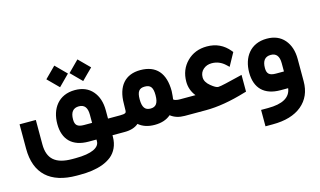

<svg xmlns="http://www.w3.org/2000/svg" viewBox="-96 -896 2353 1414"><g transform="rotate(-15 1081.0 -189.0)"><path d="M718.3 0C722.2 0 725.1 -6.8 727.5 -21C729.5 -34.7 730.5 -48.3 730.5 -61.5V-66.9C730.5 -79.6 729.5 -92.8 727.1 -106.4C724.6 -120.1 721.7 -127 718.3 -127H669.4V-189.5C669.4 -251 653.3 -300.3 621.1 -337.4C588.9 -374.5 544.4 -393.1 487.3 -393.1C361.8 -393.1 298.3 -300.8 298.3 -185.1C298.3 -65.4 365.2 0 487.8 0H547.4V12.7C547.4 60.5 488.8 92.8 363.3 92.8H338.4C210.9 92.8 153.3 41.5 153.3 -69.3V-254.9H29.3V-68.8C29.3 120.6 137.2 219.2 338.4 219.2H363.3C428.2 219.2 484.4 212.4 538.1 192.9C564.9 182.6 587.4 169.9 606.4 154.8C644 124 669.4 74.7 669.4 12.7V0ZM388.2 -441.4 470.2 -523.9 388.2 -606.4 305.7 -523.9ZM564.5 -441.4 606.9 -483.9C625.5 -502 636.7 -513.2 641.1 -517.6C643.1 -520 645 -522 647 -523.9L564.5 -606.4L482.4 -523.9ZM418.9 -187C418.9 -242.2 440.9 -270 485.4 -270C526.9 -270 547.9 -243.2 547.9 -189.9V-127H487.3C437 -127 418.9 -144 418.9 -187Z M1236.3 0C1240.2 0 1243.2 -6.8 1245.6 -21C1247.6 -34.7 1248.5 -48.3 1248.5 -61.5V-66.9C1248.5 -79.6 1247.6 -92.8 1245.1 -106.4C1242.7 -120.1 1239.7 -127 1236.3 -127H1219.7C1206.5 -127 1196.3 -127.9 1188 -130.4C1171.4 -134.3 1169.4 -138.2 1169.4 -142.1C1169.4 -142.1 1174.8 -181.6 1174.8 -201.7C1174.8 -338.4 1111.8 -410.6 990.7 -410.6C876 -410.6 810.5 -336.9 810.5 -202.6C810.5 -180.7 810.1 -162.1 809.1 -147.9C808.1 -135.7 804.7 -127 762.2 -127H713.4C710 -127 707 -120.1 704.6 -106.4C702.1 -92.8 701.2 -79.6 701.2 -66.9V-61.5C701.2 -48.3 702.1 -34.7 704.1 -21C706.5 -6.8 709.5 0 713.4 0H763.2C808.1 0 843.3 -11.2 868.7 -33.2C900.4 -6.3 940.9 6.8 990.7 6.8C1042 6.8 1083 -6.8 1113.8 -33.7C1142.1 -11.2 1177.7 0 1220.7 0ZM1052.2 -203.6C1052.2 -141.1 1032.2 -117.2 991.7 -117.2C951.2 -117.2 931.2 -141.1 931.2 -203.6C931.2 -263.7 949.7 -284.7 991.2 -284.7C1034.2 -284.7 1052.2 -263.7 1052.2 -203.6Z M1231.4 -127C1228 -127 1225.1 -120.1 1222.7 -106.4C1220.2 -92.8 1219.2 -79.6 1219.2 -66.9V-61.5C1219.2 -48.3 1220.2 -34.7 1222.2 -21C1224.6 -6.8 1227.5 0 1231.4 0H1382.8C1471.7 0 1573.7 -17.1 1688.5 -51.8L1702.6 -55.7V-70.3V-158.7V-183.6L1678.7 -177.7L1575.2 -152.8C1544.4 -145.5 1523.9 -142.1 1514.2 -142.1C1502.4 -142.1 1484.4 -151.9 1460 -171.9C1434.1 -192.9 1420.9 -215.3 1420.9 -240.2C1420.9 -265.1 1429.7 -285.2 1447.3 -300.3C1464.4 -315.4 1485.8 -323.2 1511.7 -323.2C1550.8 -323.2 1585 -309.1 1614.7 -280.8L1633.3 -263.2L1645.5 -285.6L1681.2 -350.6L1687.5 -361.8L1679.2 -372.1C1635.7 -425.3 1579.1 -452.1 1509.3 -452.1C1447.8 -452.1 1397 -432.1 1356.9 -392.1C1316.4 -351.6 1296.4 -300.8 1296.4 -239.7C1296.4 -198.2 1309.6 -160.6 1336.4 -127Z M2132.3 -189.5C2132.3 -250.5 2116.2 -299.8 2084 -337.4C2051.8 -374.5 2007.3 -393.1 1950.2 -393.1C1824.7 -393.1 1761.2 -300.8 1761.2 -185.1C1761.2 -65.4 1828.1 0 1950.7 0H2008.8C1999.5 68.8 1939 103 1827.6 103H1794.4H1774.9V122.6V208.5V228H1794.4H1830.6C1925.8 228 1999.5 206.1 2052.7 162.1C2106 117.7 2132.3 57.1 2132.3 -19.5ZM1881.8 -187C1881.8 -242.2 1903.8 -270 1948.2 -270C1989.7 -270 2010.7 -243.2 2010.7 -189.9V-127H1950.2C1899.9 -127 1881.8 -144 1881.8 -187Z"/></g></svg>

Font: Shabnam
Style: Bold
Weight: 700
Foundry: DejaVu fonts team - Redesigned by Saber Rastikerdar - Based on Vazir font
Version: Version 5.0.1